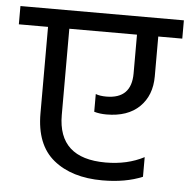

<svg xmlns="http://www.w3.org/2000/svg" viewBox="-69 -689 693 701"><g transform="rotate(5 277.5 -338.0)"><path d="M577 -642V-575H489V-429Q489 -359 446 -317Q403 -275 325 -275Q300 -275 280 -281V-346Q295 -340 319 -340Q411 -340 411 -433V-575H163V-259Q163 -100 337 -100Q417 -100 478 -132V-60Q416 -34 331 -34Q219 -34 152 -88.5Q85 -143 85 -258V-575H-22V-642Z"/></g></svg>

Font: Hind
Style: Regular
Weight: 400
Designer: Manushi Parikh, Satya Rajpurohit
Foundry: Indian Type Foundry
Version: Version 2.000;PS 1.0;hotconv 1.0.79;makeotf.lib2.5.61930